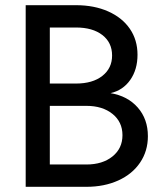

<svg xmlns="http://www.w3.org/2000/svg" viewBox="-20 -720 637 740"><path d="M510 -509Q510 -452 482 -412Q454 -372 406 -361Q472 -350 511 -305.5Q550 -261 550 -195Q550 -138 520 -93.5Q490 -49 436 -24.5Q382 0 313 0H79V-700H273Q343 -700 397 -676Q451 -652 480.5 -609Q510 -566 510 -509ZM452 -199Q452 -250 413.5 -281Q375 -312 313 -312H172V-86H313Q375 -86 413.5 -117Q452 -148 452 -199ZM412 -506Q412 -556 374.5 -585Q337 -614 273 -614H172V-398H273Q337 -398 374.5 -427.5Q412 -457 412 -506Z"/></svg>

Font: MedMera Sans Display
Style: Regular
Weight: 500
Designer: Kasper Nordkvist
Foundry: UNCUT.wtf
Version: Version 1.300